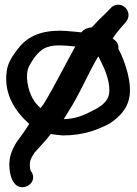

<svg xmlns="http://www.w3.org/2000/svg" viewBox="-20 -589 570 801"><path d="M452 -427C451 -427 452 -428 451 -428L450 -429C464 -450 484 -474 500 -491L508 -501C525 -525 513 -551 497 -562C482 -573 455 -573 440 -553C419 -530 394 -510 368 -480L363 -475C347 -474 331 -468 319 -454L301 -456C284 -457 272 -459 255 -460C138 -467 86 -427 52 -382C35 -359 13 -330 8 -292C-6 -192 49 -119 102 -72C86 -46 67 -20 50 3V4H49C32 33 14 67 20 118C24 155 39 192 73 192C105 192 133 159 110 126C106 119 107 124 105 108C103 80 108 75 123 49C143 26 169 0 192 -30C205 -28 224 -25 241 -24H242C329 -24 389 -48 438 -74C481 -103 525 -144 522 -219C522 -238 518 -261 512 -286C503 -319 491 -354 474 -385C477 -411 457 -423 452 -427ZM177 -392 178 -393H180C207 -403 247 -400 294 -395C251 -318 208 -230 162 -155C161 -153 149 -138 149 -138C136 -150 125 -162 118 -176L117 -177C97 -211 82 -277 102 -314C120 -348 148 -385 177 -392ZM262 -118C311 -193 346 -280 390 -354C393 -350 395 -344 398 -339C416 -303 436 -257 436 -217V-216C438 -174 413 -152 374 -131C335 -111 299 -93 246 -92C250 -99 256 -108 262 -118Z"/></svg>

Font: Stray Cat
Style: BlkExt
Weight: 900
Version: Version 1.0